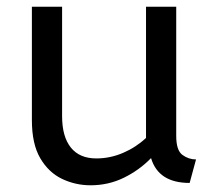

<svg xmlns="http://www.w3.org/2000/svg" viewBox="-20 -540 644 572"><path d="M250 12Q205 12 165 -7Q125 -26 100 -68.5Q75 -111 75 -182V-520H165V-194Q165 -133 191 -100.5Q217 -68 267 -68Q308 -68 346.5 -84.5Q385 -101 415 -129V-520H505V-135Q505 -92 523.5 -78.5Q542 -65 564 -65L545 5Q452 5 430 -69Q395 -33 349 -10.5Q303 12 250 12Z"/></svg>

Font: ABeeZee
Style: Regular
Weight: 400
Designer: Anja Meiners
Foundry: Anja Meiners
Version: Version 1.003; ttfautohint (v1.8.3)